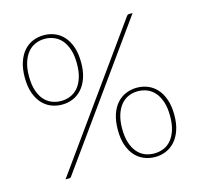

<svg xmlns="http://www.w3.org/2000/svg" viewBox="-104 -823 977 942"><g transform="rotate(-15 384.0 -351.5)"><path d="M340 -534Q340 -489.5 328.5 -456.5Q317 -423.5 297.5 -401.8Q278 -380 252 -369.2Q226 -358.5 197 -358.5Q167 -358.5 141 -369.2Q115 -380 95.5 -401.8Q76 -423.5 64.8 -456.5Q53.5 -489.5 53.5 -534Q53.5 -579 64.8 -612.2Q76 -645.5 95.5 -667.5Q115 -689.5 141 -700.2Q167 -711 197 -711Q226.5 -711 252.5 -700.2Q278.5 -689.5 298 -667.5Q317.5 -645.5 328.8 -612.2Q340 -579 340 -534ZM318.5 -534Q318.5 -575.5 308.8 -605.5Q299 -635.5 282.5 -654.8Q266 -674 243.8 -683.2Q221.5 -692.5 197 -692.5Q172 -692.5 149.8 -683.2Q127.5 -674 111 -654.8Q94.5 -635.5 84.8 -605.5Q75 -575.5 75 -534Q75 -492.5 84.8 -462.8Q94.5 -433 111 -414Q127.5 -395 149.8 -386Q172 -377 197 -377Q221.5 -377 243.8 -386Q266 -395 282.5 -414Q299 -433 308.8 -462.8Q318.5 -492.5 318.5 -534ZM617 -697Q619.5 -700 622 -701.5Q624.5 -703 629 -703H646.5L147 -6Q143 0 135.5 0H117.5ZM715 -167.5Q715 -123 703.5 -90Q692 -57 672.2 -35.2Q652.5 -13.5 626.5 -2.8Q600.5 8 571.5 8Q542 8 515.8 -2.8Q489.5 -13.5 470 -35.2Q450.5 -57 439.2 -90Q428 -123 428 -167.5Q428 -212.5 439.2 -245.8Q450.5 -279 470 -300.8Q489.5 -322.5 515.8 -333.2Q542 -344 571.5 -344Q601 -344 627 -333.2Q653 -322.5 672.5 -300.8Q692 -279 703.5 -245.8Q715 -212.5 715 -167.5ZM693.5 -167.5Q693.5 -209 683.8 -239Q674 -269 657.5 -288.2Q641 -307.5 618.8 -316.8Q596.5 -326 571.5 -326Q546.5 -326 524.5 -316.8Q502.5 -307.5 486 -288.2Q469.5 -269 459.8 -239Q450 -209 450 -167.5Q450 -126 459.8 -96.2Q469.5 -66.5 486 -47.2Q502.5 -28 524.5 -19Q546.5 -10 571.5 -10Q596.5 -10 618.8 -19Q641 -28 657.5 -47.2Q674 -66.5 683.8 -96.2Q693.5 -126 693.5 -167.5Z"/></g></svg>

Font: Lato Thin
Style: Regular
Weight: 200
Designer: Lukasz Dziedzic
Foundry: tyPoland Lukasz Dziedzic
Version: Version 2.007; 2014-02-27